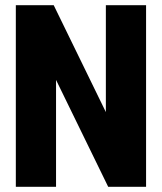

<svg xmlns="http://www.w3.org/2000/svg" viewBox="-20 -720 624 740"><path d="M41 0V-700H187L388 -288V-700H543V0H397L196 -412V0Z"/></svg>

Font: Tektur SemiCondensed
Style: Bold
Weight: 700
Width: 4
Designer: Adam Jagosz
Foundry: Adam Jagosz
Version: Version 1.005;gftools[0.9.30]